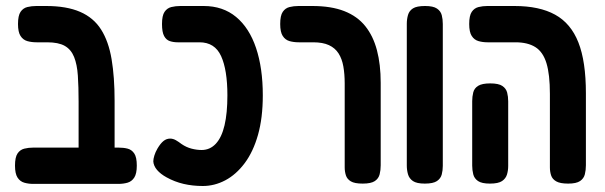

<svg xmlns="http://www.w3.org/2000/svg" viewBox="-20 -603 2016 640"><path d="M302 10Q276 10 263 2.5Q250 -5 246 -18Q242 -31 242 -45V-264Q242 -314 239.5 -351Q237 -388 227 -413Q217 -438 196 -450Q175 -462 137 -462H102Q85 -462 71 -466Q57 -470 48.5 -483Q40 -496 40 -523Q40 -551 48.5 -563.5Q57 -576 71 -579.5Q85 -583 101 -583H134Q202 -583 247 -563.5Q292 -544 317 -504.5Q342 -465 352 -405.5Q362 -346 362 -267V-52Q362 -35 358.5 -21Q355 -7 342.5 1.5Q330 10 302 10ZM91 10Q75 10 61 6Q47 2 38.5 -11Q30 -24 30 -51Q30 -79 38.5 -91.5Q47 -104 61 -107.5Q75 -111 91 -111H375Q392 -111 405.5 -107.5Q419 -104 427.5 -91.5Q436 -79 436 -51Q436 -24 427.5 -11Q419 2 405 6Q391 10 374 10Z M656 17Q622 17 592 10Q562 3 535 -12Q515 -23 503.5 -36.5Q492 -50 491 -65Q491 -73 494.5 -84.5Q498 -96 505 -108Q515 -125 525 -133Q535 -141 547 -141Q557 -141 566.5 -135.5Q576 -130 585 -123Q601 -112 618.5 -107.5Q636 -103 652 -103Q680 -103 699.5 -124Q719 -145 728.5 -185.5Q738 -226 738 -285Q738 -370 717 -416Q696 -462 645 -462H572Q558 -462 546 -466Q534 -470 527 -483Q520 -496 520 -523Q520 -551 528.5 -563.5Q537 -576 551 -579.5Q565 -583 581 -583H659Q723 -583 767 -546.5Q811 -510 833.5 -443Q856 -376 856 -285Q856 -210 840 -153.5Q824 -97 795.5 -59Q767 -21 731 -2Q695 17 656 17Z M1189 9Q1162 9 1149.5 1.5Q1137 -6 1133 -18.5Q1129 -31 1129 -45V-325Q1129 -356 1124.5 -381.5Q1120 -407 1108.5 -425Q1097 -443 1076.5 -452.5Q1056 -462 1024 -462H976Q959 -462 945 -466Q931 -470 922.5 -483Q914 -496 914 -523Q914 -551 922.5 -563.5Q931 -576 945 -579.5Q959 -583 975 -583H1021Q1084 -583 1127.5 -566Q1171 -549 1197.5 -516Q1224 -483 1236.5 -435.5Q1249 -388 1249 -327V-52Q1249 -36 1245.5 -22Q1242 -8 1229.5 0.5Q1217 9 1189 9Z M1396 9Q1369 9 1356.5 0.5Q1344 -8 1340 -22Q1336 -36 1336 -51V-524Q1336 -539 1340 -553Q1344 -567 1356.5 -575Q1369 -583 1397 -583Q1424 -583 1436.5 -574.5Q1449 -566 1452.5 -552.5Q1456 -539 1456 -523V-50Q1456 -35 1452.5 -21.5Q1449 -8 1436.5 0.5Q1424 9 1396 9Z M1874 9Q1847 9 1834 1.5Q1821 -6 1817 -18.5Q1813 -31 1813 -45V-290Q1813 -355 1801.5 -392.5Q1790 -430 1764.5 -446Q1739 -462 1698 -462H1605Q1589 -462 1575 -466Q1561 -470 1552.5 -483Q1544 -496 1544 -523Q1544 -551 1552.5 -563.5Q1561 -576 1575 -579.5Q1589 -583 1604 -583H1695Q1778 -583 1830.5 -554Q1883 -525 1908 -461.5Q1933 -398 1933 -292V-52Q1933 -36 1929.5 -22Q1926 -8 1913.5 0.5Q1901 9 1874 9ZM1613 9Q1586 9 1573.5 0.5Q1561 -8 1557.5 -22Q1554 -36 1554 -51V-266Q1554 -281 1557.5 -295Q1561 -309 1574 -317Q1587 -325 1614 -325Q1642 -325 1654.5 -316.5Q1667 -308 1670.5 -294.5Q1674 -281 1674 -265V-50Q1674 -35 1670 -21.5Q1666 -8 1653.5 0.5Q1641 9 1613 9Z"/></svg>

Font: Fredoka Condensed Medium
Style: Regular
Weight: 500
Width: 3
Designer: Ben Nathan
Foundry: Milena B. Brandão, Ben Nathan
Version: Version 2.001